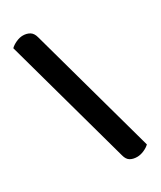

<svg xmlns="http://www.w3.org/2000/svg" viewBox="-186 -734 723 861"><g transform="rotate(-30 175.5 -304.0)"><path d="M324 33Q313 44 294.5 52Q276 60 259 60Q238 60 223.5 51.5Q209 43 203 20L21 -640Q32 -651 50.5 -659.5Q69 -668 86 -668Q106 -668 121 -659Q136 -650 142 -627Z"/></g></svg>

Font: Baloo Tammudu 2 SemiBold
Style: Regular
Weight: 600
Designer: Maithili Shingre, Omkar Shende and Ek Type
Foundry: Ek Type
Version: Version 1.640;hotconv 1.0.111;makeotfexe 2.5.65597; ttfautoh